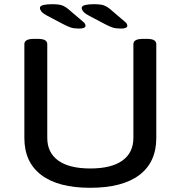

<svg xmlns="http://www.w3.org/2000/svg" viewBox="-20 -887 860 914"><path d="M409 7Q257 7 176.5 -54Q96 -115 96 -230V-677Q96 -689 107 -695.5Q118 -702 142 -702H158Q184 -702 194.5 -695.5Q205 -689 205 -677V-231Q205 -160 257.5 -122.5Q310 -85 410 -85Q510 -85 562.5 -122.5Q615 -160 615 -231V-677Q615 -689 626 -695.5Q637 -702 662 -702H678Q703 -702 713.5 -695.5Q724 -689 724 -677V-230Q724 -115 643.5 -54Q563 7 409 7ZM357 -751Q332 -751 317 -756Q302 -761 281 -772L207 -811Q183 -824 176.5 -833Q170 -842 170 -849Q170 -859 186 -863Q202 -867 228 -867Q261 -867 276.5 -861Q292 -855 307 -842L375 -784Q383 -778 385 -773Q387 -768 387 -764Q387 -758 379.5 -754.5Q372 -751 357 -751ZM556 -751Q531 -751 516 -756Q501 -761 480 -772L406 -811Q382 -824 375.5 -833Q369 -842 369 -849Q369 -859 385 -863Q401 -867 427 -867Q460 -867 475.5 -861Q491 -855 506 -842L574 -784Q582 -778 584 -773Q586 -768 586 -764Q586 -758 578.5 -754.5Q571 -751 556 -751Z"/></svg>

Font: Asap Expanded Medium
Style: Regular
Weight: 500
Width: 7
Designer: Pablo Cosgaya
Foundry: Omnibus-Type
Version: Version 3.001